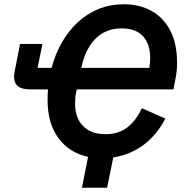

<svg xmlns="http://www.w3.org/2000/svg" viewBox="-20 -730 877 900"><path d="M562 -710Q633 -710 689 -679.5Q745 -649 777.5 -588Q810 -527 810 -435Q810 -413 807.5 -391.5Q805 -370 800 -348L793 -311H340Q334 -288 333 -271.5Q332 -255 332 -242Q332 -178 369 -139.5Q406 -101 476 -101Q514 -101 544.5 -114Q575 -127 600.5 -154.5Q626 -182 645 -223L755 -174Q731 -127 695 -88.5Q659 -50 613 -25.5Q567 -1 511 8L482 150H364L393 5Q306 -13 254.5 -82Q203 -151 203 -261Q203 -273 203.5 -285Q204 -297 205 -311H120Q82 -311 64 -326Q46 -341 46 -370Q46 -377 47 -385Q48 -393 50 -402L74 -524H179L156 -412H222Q239 -477 270 -531Q301 -585 344.5 -625.5Q388 -666 442.5 -688Q497 -710 562 -710ZM550 -597Q502 -597 464 -576Q426 -555 400 -514Q374 -473 361 -412H680Q682 -423 683 -435Q684 -447 684 -457Q684 -524 650 -560.5Q616 -597 550 -597Z"/></svg>

Font: IBM Plex Sans SemiBold
Style: Italic
Weight: 600
Italic angle: -11.31°
Designer: Mike Abbink, Paul van der Laan, Pieter van Rosmalen
Foundry: Bold Monday
Version: Version 3.201